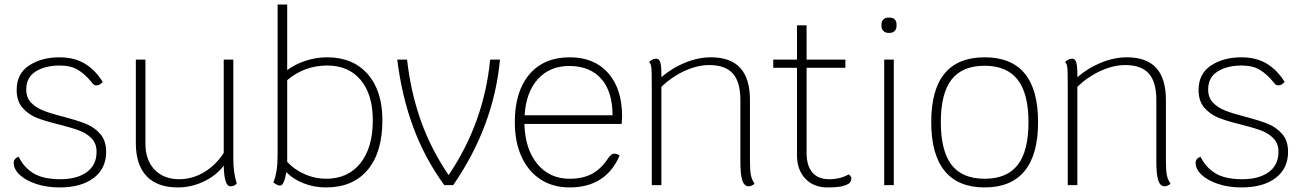

<svg xmlns="http://www.w3.org/2000/svg" viewBox="-20 -811 5702 841"><path d="M40 -98Q40 -108 46.5 -115Q53 -122 62 -124Q84 -78 126.5 -52Q169 -26 245 -26Q317 -26 360 -57Q403 -88 403 -146Q403 -182 381.5 -204.5Q360 -227 328 -239Q296 -251 241 -265Q179 -280 142 -294.5Q105 -309 79 -338.5Q53 -368 53 -416Q53 -489 108 -524.5Q163 -560 240 -560Q306 -560 352 -532Q398 -504 430 -452Q422 -444 416 -440.5Q410 -437 402 -437Q396 -437 391.5 -440Q387 -443 381 -451Q353 -486 321.5 -505Q290 -524 242 -524Q178 -524 136.5 -498Q95 -472 95 -419Q95 -383 116.5 -361Q138 -339 170 -326.5Q202 -314 256 -300Q318 -284 355.5 -269Q393 -254 419 -224.5Q445 -195 445 -146Q445 -73 390.5 -31.5Q336 10 241 10Q184 10 138 -5.5Q92 -21 66 -45.5Q40 -70 40 -98Z M1017 -7Q1007 5 989 5Q962 5 960 -85Q927 -42 872.5 -16Q818 10 759 10Q669 10 622 -39.5Q575 -89 575 -184V-550H617V-181Q617 -110 657 -68Q697 -26 765 -26Q822 -26 873.5 -56.5Q925 -87 960 -141V-550H1002V-113Q1002 -54 1017 -7Z M1655 -284Q1655 -144 1590.5 -67Q1526 10 1408 10Q1356 10 1310 -8Q1264 -26 1234 -57Q1230 -30 1223 -14Q1216 2 1207 2Q1196 2 1177 -12Q1196 -54 1196 -132V-791H1238V-504Q1273 -530 1319 -545Q1365 -560 1413 -560Q1526 -560 1590.5 -486.5Q1655 -413 1655 -284ZM1613 -284Q1613 -397 1560 -460.5Q1507 -524 1413 -524Q1314 -524 1238 -460V-108V-102Q1269 -68 1314.5 -48Q1360 -28 1408 -28Q1504 -28 1558.5 -96Q1613 -164 1613 -284Z M2170 -550Q2143 -258 1965 0H1926Q1841 -117 1790.5 -253Q1740 -389 1720 -550H1763Q1779 -408 1823 -283.5Q1867 -159 1945 -44Q2100 -273 2127 -550Z M2703 -268H2277Q2280 -158 2333.5 -93Q2387 -28 2475 -28Q2533 -28 2573 -49.5Q2613 -71 2644 -118Q2657 -138 2670 -138Q2681 -138 2694 -130Q2665 -61 2610 -25.5Q2555 10 2475 10Q2402 10 2348 -25Q2294 -60 2264.5 -124.5Q2235 -189 2235 -276Q2235 -410 2298.5 -485Q2362 -560 2476 -560Q2583 -560 2644 -491Q2705 -422 2705 -300ZM2663 -306Q2663 -410 2613.5 -466Q2564 -522 2473 -522Q2388 -522 2336 -464.5Q2284 -407 2278 -306Z M3285 -7Q3282 -2 3274 1.5Q3266 5 3259 5Q3240 5 3231.5 -20.5Q3223 -46 3223 -102V-373Q3223 -452 3190 -489Q3157 -526 3087 -526Q3035 -526 2979 -500.5Q2923 -475 2877 -431V0H2835V-413Q2835 -459 2834.5 -487.5Q2834 -516 2831.5 -525Q2829 -534 2823 -539Q2838 -554 2854 -554Q2867 -554 2872 -538.5Q2877 -523 2877 -486V-473Q2925 -514 2982 -537Q3039 -560 3094 -560Q3180 -560 3222.5 -513.5Q3265 -467 3265 -372V-108Q3265 -64 3269 -44Q3273 -24 3285 -7Z M3709 -29Q3709 -22 3705.5 -15.5Q3702 -9 3697 -6Q3680 3 3660 6.5Q3640 10 3604 10Q3544 10 3507.5 -28.5Q3471 -67 3471 -131V-514H3367V-550H3471V-700H3513V-550H3683V-514H3513V-140Q3513 -85 3538.5 -55.5Q3564 -26 3611 -26Q3661 -26 3697 -47Q3709 -40 3709 -29Z M3853 -550H3895V0H3853ZM3841 -697V-704Q3841 -718 3849.5 -726Q3858 -734 3871 -734H3877Q3891 -734 3899 -726Q3907 -718 3907 -704V-697Q3907 -684 3899 -675.5Q3891 -667 3877 -667H3871Q3858 -667 3849.5 -675.5Q3841 -684 3841 -697Z M4059 -276Q4059 -560 4293 -560Q4527 -560 4527 -276Q4527 -134 4468 -62Q4409 10 4293 10Q4177 10 4118 -62Q4059 -134 4059 -276ZM4485 -276Q4485 -401 4437.5 -462Q4390 -523 4293 -523Q4195 -523 4148 -462.5Q4101 -402 4101 -276Q4101 -150 4148 -89Q4195 -28 4293 -28Q4391 -28 4438 -89Q4485 -150 4485 -276Z M5107 -7Q5104 -2 5096 1.5Q5088 5 5081 5Q5062 5 5053.5 -20.5Q5045 -46 5045 -102V-373Q5045 -452 5012 -489Q4979 -526 4909 -526Q4857 -526 4801 -500.5Q4745 -475 4699 -431V0H4657V-413Q4657 -459 4656.5 -487.5Q4656 -516 4653.5 -525Q4651 -534 4645 -539Q4660 -554 4676 -554Q4689 -554 4694 -538.5Q4699 -523 4699 -486V-473Q4747 -514 4804 -537Q4861 -560 4916 -560Q5002 -560 5044.5 -513.5Q5087 -467 5087 -372V-108Q5087 -64 5091 -44Q5095 -24 5107 -7Z M5217 -98Q5217 -108 5223.5 -115Q5230 -122 5239 -124Q5261 -78 5303.5 -52Q5346 -26 5422 -26Q5494 -26 5537 -57Q5580 -88 5580 -146Q5580 -182 5558.5 -204.5Q5537 -227 5505 -239Q5473 -251 5418 -265Q5356 -280 5319 -294.5Q5282 -309 5256 -338.5Q5230 -368 5230 -416Q5230 -489 5285 -524.5Q5340 -560 5417 -560Q5483 -560 5529 -532Q5575 -504 5607 -452Q5599 -444 5593 -440.5Q5587 -437 5579 -437Q5573 -437 5568.5 -440Q5564 -443 5558 -451Q5530 -486 5498.5 -505Q5467 -524 5419 -524Q5355 -524 5313.5 -498Q5272 -472 5272 -419Q5272 -383 5293.5 -361Q5315 -339 5347 -326.5Q5379 -314 5433 -300Q5495 -284 5532.5 -269Q5570 -254 5596 -224.5Q5622 -195 5622 -146Q5622 -73 5567.5 -31.5Q5513 10 5418 10Q5361 10 5315 -5.5Q5269 -21 5243 -45.5Q5217 -70 5217 -98Z"/></svg>

Font: Krub ExtraLight
Style: Regular
Weight: 275
Designer: Ekaluck Peanpanawate
Foundry: Cadson Demak Co.,Ltd.
Version: Version 1.000; ttfautohint (v1.6)